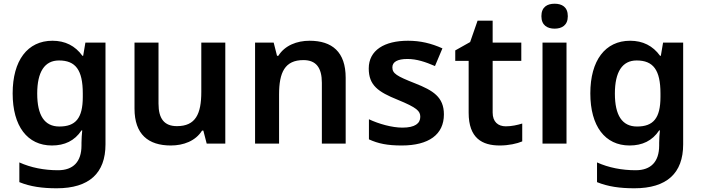

<svg xmlns="http://www.w3.org/2000/svg" viewBox="-20 -772 3772 1032"><path d="M262 -553C128 -553 48 -447 48 -270C48 -94 127 10 259 10C327 10 381 -15 418 -71H422C420 -54 418 -24 418 -4V10C418 97 374 143 292 143C217 143 146 129 84 101V207C143 231 207 240 285 240C459 240 547 159 547 4V-543H439L427 -472H423C384 -526 330 -553 262 -553ZM297 -447C386 -447 425 -396 425 -270V-251C425 -136 386 -92 299 -92C219 -92 180 -152 180 -269C180 -386 220 -447 297 -447Z M1191 -543H1062V-278C1062 -159 1031 -94 931 -94C863 -94 832 -134 832 -215V-543H703V-188C703 -50 777 10 898 10C966 10 1031 -14 1066 -70H1073L1091 0H1191Z M1644 -553C1576 -553 1511 -528 1476 -472H1469L1451 -543H1351V0H1480V-264C1480 -383 1511 -449 1611 -449C1679 -449 1710 -408 1710 -327V0H1838V-354C1838 -493 1765 -553 1644 -553Z M2366 -157C2366 -251 2307 -286 2211 -324C2112 -363 2089 -377 2089 -410C2089 -439 2116 -455 2170 -455C2220 -455 2267 -439 2318 -417L2358 -512C2298 -539 2240 -553 2173 -553C2046 -553 1962 -502 1962 -404C1962 -313 2013 -278 2117 -236C2222 -193 2239 -175 2239 -144C2239 -109 2211 -86 2143 -86C2087 -86 2016 -106 1963 -131V-23C2013 0 2063 10 2139 10C2285 10 2366 -49 2366 -157Z M2699 -93C2657 -93 2628 -117 2628 -167V-445H2782V-543H2628V-661H2547L2507 -546L2427 -501V-445H2499V-166C2499 -29 2572 10 2666 10C2714 10 2759 0 2787 -12V-108C2761 -100 2730 -93 2699 -93Z M2961 -752C2922 -752 2890 -735 2890 -685C2890 -636 2922 -618 2961 -618C3000 -618 3032 -636 3032 -685C3032 -735 3000 -752 2961 -752ZM3025 -543H2896V0H3025Z M3367 -553C3233 -553 3153 -447 3153 -270C3153 -94 3232 10 3364 10C3432 10 3486 -15 3523 -71H3527C3525 -54 3523 -24 3523 -4V10C3523 97 3479 143 3397 143C3322 143 3251 129 3189 101V207C3248 231 3312 240 3390 240C3564 240 3652 159 3652 4V-543H3544L3532 -472H3528C3489 -526 3435 -553 3367 -553ZM3402 -447C3491 -447 3530 -396 3530 -270V-251C3530 -136 3491 -92 3404 -92C3324 -92 3285 -152 3285 -269C3285 -386 3325 -447 3402 -447Z"/></svg>

Font: Noto Sans Thaana SemiBold
Style: Regular
Weight: 600
Designer: David Williams
Foundry: Google Inc.
Version: Version 3.001